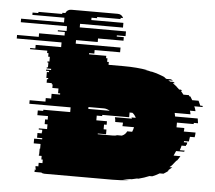

<svg xmlns="http://www.w3.org/2000/svg" viewBox="-134 -756 909 811"><g transform="rotate(5 321.0 -350.0)"><path d="M622 -264V-244H655Q655 -240 655 -236.5Q655 -233 654 -229H704Q704 -224 703.5 -219Q703 -214 702 -209H682L679 -189H659Q658 -187 658 -184H673Q672 -182 672 -179Q672 -176 671 -174H669Q669 -173 668.5 -172Q668 -171 668 -169H650Q649 -164 647.5 -159Q646 -154 644 -149H665Q665 -148 663 -144H629L620 -124H649Q646 -119 643 -114Q640 -109 636 -104H634L622 -89Q621 -87 618 -84Q615 -81 613 -79L607 -74H619L601 -59H606Q601 -55 595.5 -51.5Q590 -48 584 -44H568Q561 -40 553.5 -36Q546 -32 538 -29H526Q505 -20 481 -14H474Q469 -13 463 -11.5Q457 -10 452 -9H446Q439 -8 431 -6.5Q423 -5 415 -4H441Q425 -2 407.5 -1Q390 0 372 0H84Q75 0 70 -4H44Q40 -5 38 -9H43L40 -14H46Q43 -20 43 -27V-29H55V-44H71V-59H65V-74H53V-79H54V-104H56V-124H27V-144H61V-149H39V-169H57V-174H58V-184H43V-189H78V-209H66V-229H77V-244H32V-264H55V-269H169V-289H-6V-304H61V-319H84V-339H120V-344H111V-364H85V-379H81V-384H59V-399H64V-404H56V-429H65V-434H52V-439H73V-444H54V-449H59V-469H55V-474H63V-494H56V-509H50V-519H-23V-524H-1V-539H107V-559H-83V-574H9V-589H117V-604H87V-609H124V-629H-72V-644H110V-664H-26V-674H-2Q-2 -677 -1 -679H99Q99 -681 99.5 -682Q100 -683 100 -684H112Q119 -700 137 -700H333Q350 -700 357 -684H346Q346 -683 346.5 -682Q347 -681 347 -679H247Q248 -677 248 -674H224V-664H360V-644H178V-629H374V-609H337V-604H367V-589H259V-574H167V-559H357V-539H249V-524H227V-519H300V-509H306V-494H313V-482H378Q405 -482 430.5 -480Q456 -478 478 -474H469Q476 -473 482 -472Q488 -471 494 -469H498Q528 -462 557 -449H552Q554 -448 556.5 -447Q559 -446 562 -444H581L590 -439H570Q572 -438 574 -437Q576 -436 578 -434H591Q593 -433 595 -432Q597 -431 598 -429H590L609 -414H608Q611 -412 614 -409Q617 -406 619 -404H627L632 -399H627L639 -384H662L665 -379H669L678 -364H705L714 -344H723Q725 -340 725 -339H689Q691 -335 693 -329.5Q695 -324 696 -319H672Q674 -315 674.5 -311.5Q675 -308 676 -304H609L612 -289H708L711 -269H693V-264ZM244 -297V-289H335Q322 -297 309 -297ZM443 -229H394Q394 -232 394.5 -235.5Q395 -239 395 -243V-244H362Q362 -255 359 -264H431Q429 -268 429 -269H447Q441 -282 431 -289H419V-269H305V-264H282V-244H327V-229H316V-209H328V-189H293V-186H358Q368 -186 375 -189H395Q410 -195 416 -209H437Q441 -218 443 -229Z"/></g></svg>

Font: Rubik Glitch
Style: Regular
Weight: 400
Designer: Hubert and Fischer, NaN
Foundry: Hubert and Fischer, NaN
Version: Version 2.200